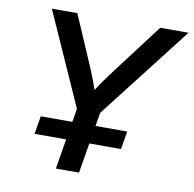

<svg xmlns="http://www.w3.org/2000/svg" viewBox="-81 -810 898 891"><g transform="rotate(10 368.0 -364.0)"><path d="M239.7 0 287.6 -290 92.3 -727.5H212.4L312 -496.6Q327.1 -461.4 339.8 -427.2Q352.5 -393.1 364.7 -351.6H328.6Q354 -393.6 377.9 -427.7Q401.9 -461.9 428.2 -496.6L603 -727.5H736.3L397 -290L348.6 0ZM114.3 -141.6 128.4 -226.6H535.6L521.5 -141.6Z"/></g></svg>

Font: Inter 24pt Medium
Style: Italic
Weight: 500
Italic angle: -9.3988°
Designer: Rasmus Andersson
Foundry: rsms
Version: Version 4.001;git-66647c0bb